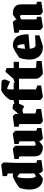

<svg xmlns="http://www.w3.org/2000/svg" viewBox="1184 -1889 719 3127"><g transform="rotate(-90 1543.5 -325.5)"><path d="M20 -205Q20 -248 28 -293Q36 -338 47 -365Q61 -380 102.5 -407.5Q144 -435 185.5 -456Q227 -477 242 -477L282 -472V-558L238 -573V-642Q404 -665 422 -665Q427 -665 444.5 -646.5Q462 -628 462 -622L455 -440V-94L499 -79V-10Q346 13 329 13Q324 13 306.5 -5.5Q289 -24 289 -30V-51Q266 -33 235 -10Q204 13 201 13Q114 13 67 -46Q20 -105 20 -205ZM282 -124V-363Q270 -375 251 -389.5Q232 -404 226 -399Q205 -384 205 -220Q205 -173 213.5 -138Q222 -103 238 -103Q244 -103 282 -124Z M560 -130V-368L517 -383V-451Q666 -476 680 -476Q687 -476 710 -457.5Q733 -439 733 -432V-132Q733 -116 742 -109.5Q751 -103 761 -103Q767 -103 805 -122V-368L762 -383V-451Q910 -476 926 -476Q933 -476 955.5 -457.5Q978 -439 978 -432V-94L1022 -79V-10Q869 13 852 13Q847 13 829.5 -5.5Q812 -24 812 -30V-49Q787 -29 756.5 -8Q726 13 720 13Q640 13 600 -19Q560 -51 560 -130Z M1086 -31V-369L1042 -384V-453Q1195 -476 1212 -476Q1217 -476 1234.5 -457.5Q1252 -439 1252 -433V-385Q1278 -417 1306 -448.5Q1334 -480 1339 -480Q1373 -480 1415 -467Q1416 -464 1423 -446Q1430 -428 1430 -412Q1430 -401 1418 -372Q1406 -343 1392 -317Q1378 -291 1375 -291Q1324 -320 1308 -320Q1301 -320 1259 -307V-109L1332 -88V-16Q1157 13 1138 13Q1131 13 1108.5 -5.5Q1086 -24 1086 -31Z M1478 -31V-376H1420V-448L1478 -467V-506Q1478 -526 1510.5 -564.5Q1543 -603 1583 -634Q1623 -665 1645 -665Q1668 -665 1711.5 -663Q1755 -661 1794 -658Q1799 -653 1806.5 -634Q1814 -615 1814 -609Q1814 -604 1796.5 -562Q1779 -520 1777 -520Q1773 -522 1724 -545.5Q1675 -569 1663 -569Q1659 -569 1655 -558.5Q1651 -548 1651 -528V-462H1760V-375H1651V-100L1715 -76V-16Q1547 13 1531 13Q1525 13 1501.5 -6.5Q1478 -26 1478 -31Z M1825 -88V-376H1750V-442L1825 -467L1935 -594Q1943 -600 1998 -579V-462H2101V-375H1998V-129Q1998 -111 2004 -104Q2010 -97 2020 -96L2113 -90V-7Q2062 0 1993 6.5Q1924 13 1909 13Q1899 13 1878.5 -5.5Q1858 -24 1841.5 -48Q1825 -72 1825 -88Z M2137 -204Q2137 -247 2145 -292Q2153 -337 2164 -364Q2178 -379 2219.5 -406.5Q2261 -434 2302.5 -455Q2344 -476 2359 -476Q2455 -476 2502 -418.5Q2549 -361 2549 -221L2314 -201Q2314 -163 2329 -134.5Q2344 -106 2372 -106L2532 -114V-44Q2497 -31 2428.5 -8.5Q2360 14 2344 14Q2244 14 2190.5 -45Q2137 -104 2137 -204ZM2387 -288Q2387 -329 2380 -359.5Q2373 -390 2363 -397Q2359 -399 2349.5 -400.5Q2340 -402 2336 -402Q2330 -402 2323 -366Q2316 -330 2313 -277Z M2618 -31V-369L2574 -384V-453Q2727 -476 2744 -476Q2749 -476 2766.5 -457.5Q2784 -439 2784 -433V-414Q2809 -434 2839.5 -455Q2870 -476 2876 -476Q2956 -476 2996 -444Q3036 -412 3036 -333V-95L3079 -80V-12Q2930 13 2916 13Q2909 13 2886 -5.5Q2863 -24 2863 -31V-331Q2863 -347 2854 -353.5Q2845 -360 2835 -360Q2831 -360 2791 -341V-95L2834 -80V-12Q2686 13 2670 13Q2663 13 2640.5 -5.5Q2618 -24 2618 -31Z"/></g></svg>

Font: Grenze Black
Style: Regular
Weight: 900
Designer: Renata Polastri
Foundry: Omnibus-Type
Version: Version 1.002; ttfautohint (v1.8)